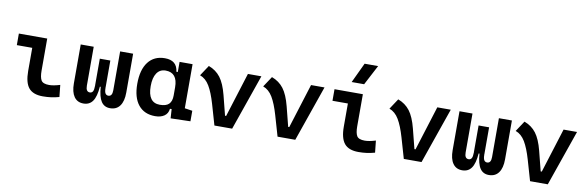

<svg xmlns="http://www.w3.org/2000/svg" viewBox="-53 -1270 5379 1755"><g transform="rotate(10 2636.5 -392.5)"><path d="M373 9.8Q282.2 9.8 241.9 -39.1Q201.7 -87.9 201.7 -195.3V-410.2H58.6V-517.6H321.8V-219.7Q321.8 -158.2 338.4 -130.4Q355 -102.5 412.1 -102.5Q452.1 -102.5 512.7 -121.1L524.4 -10.7Q485.4 0 449.7 4.9Q414.1 9.8 373 9.8Z M750 9.8Q692.9 9.8 662.8 -33.4Q632.8 -76.7 632.8 -156.2V-517.6H753.4V-156.2Q753.4 -100.1 790.5 -100.1Q808.6 -100.1 817.9 -115.2Q827.1 -130.4 827.1 -166L829.1 -168H827.1V-419.9H924.8V-168H922.9L924.8 -166Q924.8 -130.4 934.3 -115.2Q943.8 -100.1 961.9 -100.1Q998.5 -100.1 998.5 -156.2V-517.6H1119.1V-156.2Q1119.1 -76.7 1087.9 -33.4Q1056.6 9.8 997.1 9.8Q943.4 9.8 915 -32.5Q886.7 -74.7 879.9 -168H872.1Q865.2 -74.7 835.4 -32.5Q805.7 9.8 750 9.8Z M1415 9.8Q1314.5 9.8 1259.3 -58.3Q1204.1 -126.5 1204.1 -253.9Q1204.1 -384.3 1258.8 -455.8Q1313.5 -527.3 1413.6 -527.3Q1525.4 -527.3 1537.1 -423.8H1550.3V-517.6H1670.9V-108.4L1742.2 -97.7V0L1559.1 4.9L1553.7 -80.1H1538.1Q1533.2 -35.6 1500.2 -12.9Q1467.3 9.8 1415 9.8ZM1328.6 -253.9Q1328.6 -100.1 1439.9 -100.1Q1498.5 -100.1 1524.4 -126.2Q1550.3 -152.3 1550.3 -205.1V-281.2Q1550.3 -417.5 1439 -417.5Q1386.2 -417.5 1357.4 -374.8Q1328.6 -332 1328.6 -253.9Z M1964.8 0 1909.7 -190.4Q1879.9 -293 1845 -351.6Q1810.1 -410.2 1755.9 -429.7L1820.3 -527.3Q1888.7 -502 1930.2 -447.5Q1971.7 -393.1 1998.5 -288.1L2044.9 -105H2055.2L2184.6 -517.6H2309.6L2129.4 0Z M2550.8 0 2495.6 -190.4Q2465.8 -293 2430.9 -351.6Q2396 -410.2 2341.8 -429.7L2406.2 -527.3Q2474.6 -502 2516.1 -447.5Q2557.6 -393.1 2584.5 -288.1L2630.9 -105H2641.1L2770.5 -517.6H2895.5L2715.3 0Z M3302.7 9.8Q3211.9 9.8 3171.6 -39.1Q3131.3 -87.9 3131.3 -195.3V-410.2H2988.3V-517.6H3251.5V-219.7Q3251.5 -158.2 3268.1 -130.4Q3284.7 -102.5 3341.8 -102.5Q3381.8 -102.5 3442.4 -121.1L3454.1 -10.7Q3415 0 3379.4 4.9Q3343.8 9.8 3302.7 9.8ZM3131.3 -609.4 3218.8 -794.9H3344.2L3247.1 -609.4Z M3722.7 0 3667.5 -190.4Q3637.7 -293 3602.8 -351.6Q3567.9 -410.2 3513.7 -429.7L3578.1 -527.3Q3646.5 -502 3688 -447.5Q3729.5 -393.1 3756.3 -288.1L3802.7 -105H3813L3942.4 -517.6H4067.4L3887.2 0Z M4265.6 9.8Q4208.5 9.8 4178.5 -33.4Q4148.4 -76.7 4148.4 -156.2V-517.6H4269V-156.2Q4269 -100.1 4306.2 -100.1Q4324.2 -100.1 4333.5 -115.2Q4342.8 -130.4 4342.8 -166L4344.7 -168H4342.8V-419.9H4440.4V-168H4438.5L4440.4 -166Q4440.4 -130.4 4450 -115.2Q4459.5 -100.1 4477.5 -100.1Q4514.2 -100.1 4514.2 -156.2V-517.6H4634.8V-156.2Q4634.8 -76.7 4603.5 -33.4Q4572.3 9.8 4512.7 9.8Q4459 9.8 4430.7 -32.5Q4402.3 -74.7 4395.5 -168H4387.7Q4380.9 -74.7 4351.1 -32.5Q4321.3 9.8 4265.6 9.8Z M4894.5 0 4839.4 -190.4Q4809.6 -293 4774.7 -351.6Q4739.7 -410.2 4685.5 -429.7L4750 -527.3Q4818.4 -502 4859.9 -447.5Q4901.4 -393.1 4928.2 -288.1L4974.6 -105H4984.9L5114.3 -517.6H5239.3L5059.1 0Z"/></g></svg>

Font: Caskaydia Cove SemiBold
Style: Regular
Weight: 600
Monospace: yes
Designer: Aaron Bell
Foundry: Saja Typeworks
Version: Version 4.300; ttfautohint (v1.8.3)